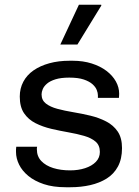

<svg xmlns="http://www.w3.org/2000/svg" viewBox="-20 -776 582 806"><path d="M256 10Q203 10 164 -3Q125 -16 99 -37.4Q73 -58.8 60.1 -85.1Q47.2 -111.5 47.2 -138Q47.2 -144.2 47.2 -148.4Q47.2 -152.5 48.2 -160H135.8Q134.8 -156.8 134.8 -154.1Q134.8 -151.5 134.8 -149Q134.8 -119.5 153.4 -100Q172 -80.5 203.4 -70.6Q234.8 -60.8 274.5 -60.8Q308.8 -60.8 337.1 -70Q365.5 -79.2 382.4 -96.5Q399.2 -113.8 399.2 -138.2Q399.2 -166.2 381.1 -181.6Q363 -197 333.1 -205.6Q303.2 -214.2 267.4 -220.5Q231.5 -226.8 195.2 -235.2Q159 -243.8 129.1 -258.9Q99.2 -274 81.1 -300.5Q63 -327 63 -370.5Q63 -404.8 77.9 -432.9Q92.8 -461 120.6 -480.4Q148.5 -499.8 187 -510.4Q225.5 -521 272 -521H285Q329 -521 365.1 -509.5Q401.2 -498 426.9 -478.5Q452.5 -459 466.4 -434.2Q480.2 -409.5 480.2 -383Q480.2 -378.2 479.8 -372.5Q479.2 -366.8 479.2 -365.2H391V-376Q391 -385.8 386.2 -398.1Q381.5 -410.5 368.4 -422.4Q355.2 -434.2 331.8 -442.2Q308.2 -450.2 270.8 -450.2Q236 -450.2 213.1 -443.1Q190.2 -436 177.4 -425Q164.5 -414 159.5 -401.9Q154.5 -389.8 154.5 -380Q154.5 -355.5 172.6 -341.4Q190.8 -327.2 221 -319.1Q251.2 -311 287.5 -305Q323.8 -299 359.6 -290.4Q395.5 -281.8 425.8 -266.1Q456 -250.5 474.1 -223.9Q492.2 -197.2 492.2 -154.2Q492.2 -109 475.2 -77.2Q458.2 -45.5 428 -26.6Q397.8 -7.8 358.9 1.1Q320 10 276 10ZM233.2 -589 311.2 -756H404.8L405.5 -753L305 -589Z"/></svg>

Font: Chivo Medium
Style: Regular
Weight: 500
Designer: Hector Gatti
Foundry: Omnibus-Type
Version: Version 2.002